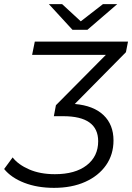

<svg xmlns="http://www.w3.org/2000/svg" viewBox="-23 -901 638 927"><path d="M238 6Q157 6 94 -18.5Q31 -43 -3 -85L38 -141Q65 -106 118 -83Q171 -60 242 -60Q340 -60 395.5 -103Q451 -146 451 -219Q451 -340 282 -340H237L247 -393L488 -636H132L145 -700H595L585 -649L338 -399Q429 -391 477 -345Q525 -299 525 -223Q525 -155 489 -103.5Q453 -52 388.5 -23Q324 6 238 6ZM327 -757 213 -881H277L367 -798L474 -881H543L399 -757Z"/></svg>

Font: Montserrat
Style: Italic
Weight: 400
Italic angle: -11.3°
Designer: Julieta Ulanovsky
Foundry: Julieta Ulanovsky
Version: Version 9.000; ttfautohint (v1.8.4.7-5d5b)